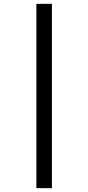

<svg xmlns="http://www.w3.org/2000/svg" viewBox="-20 -889 460 1000"><path d="M250.5 -869V91H169.5V-869Z"/></svg>

Font: Merriweather 24pt
Style: Regular
Weight: 400
Designer: Eben Sorkin
Foundry: Eben Sorkin
Version: Version 2.100